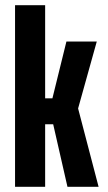

<svg xmlns="http://www.w3.org/2000/svg" viewBox="-20 -720 418 740"><path d="M38 0V-700H154V-341H182L236 -560H353L281 -302L360 0H240L185 -241H154V0Z"/></svg>

Font: Tektur Condensed Medium
Style: Regular
Weight: 500
Width: 3
Designer: Adam Jagosz
Foundry: Adam Jagosz
Version: Version 1.005;gftools[0.9.30]